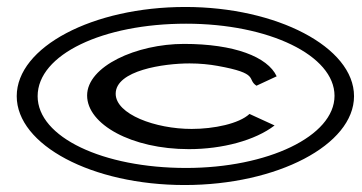

<svg xmlns="http://www.w3.org/2000/svg" viewBox="-20 -550 1040 551"><path d="M510 -19C775 -19 996 -134 996 -274C996 -415 774 -530 512 -530C246 -530 28 -415 28 -274C28 -134 244 -19 510 -19ZM514 -68C276 -68 88 -156 88 -274C88 -394 276 -482 514 -482C752 -482 940 -391 940 -275C940 -159 748 -68 514 -68ZM522 -122C618 -122 712 -147 768 -190L696 -223C666 -195 594 -180 530 -180C426 -180 312 -222 312 -281C312 -348 450 -368 524 -368C554 -368 582 -365 604 -361C727 -339 687 -323 716 -304L774 -331C748 -387 652 -424 508 -424C372 -424 230 -360 230 -276C230 -193 358 -122 522 -122Z"/></svg>

Font: Inconsolata UltraExpanded
Style: Regular
Weight: 400
Width: 9
Monospace: yes
Designer: Raph Levien, Cyreal, Brenton Simpson
Foundry: Raph Levien, Cyreal, Google
Version: Version 3.100